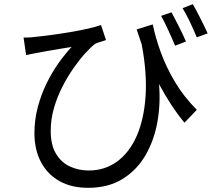

<svg xmlns="http://www.w3.org/2000/svg" viewBox="-20 -839 1040 920"><path d="M871 -640 819 -620Q805 -654 786.5 -694Q768 -734 752 -763L802 -780Q817 -752 837.5 -711.5Q858 -671 871 -640ZM635 -698 712 -722Q724 -662 749.5 -591Q775 -520 817.5 -448Q860 -376 923 -313L864 -251Q830 -292 800 -338Q770 -384 742 -436Q750 -342 734 -253.5Q718 -165 676.5 -94Q635 -23 566.5 19Q498 61 402 61Q322 61 264.5 28.5Q207 -4 176 -63Q145 -122 145 -201Q145 -265 161 -325.5Q177 -386 203.5 -440Q230 -494 261.5 -538Q293 -582 323 -614Q298 -610 267.5 -605Q237 -600 208.5 -595Q180 -590 160 -586Q147 -584 133.5 -581Q120 -578 105 -575L93 -659Q104 -659 118 -659.5Q132 -660 146 -662Q178 -665 223 -671Q268 -677 315.5 -685Q363 -693 402.5 -702Q442 -711 464 -719L488 -647Q478 -643 462 -638.5Q446 -634 436 -629Q417 -615 390 -585.5Q363 -556 334 -515Q305 -474 279.5 -424.5Q254 -375 238.5 -321Q223 -267 223 -212Q223 -144 248.5 -102Q274 -60 315.5 -41Q357 -22 405 -22Q482 -22 541 -65Q600 -108 635 -187.5Q670 -267 677.5 -378Q685 -489 659 -626Q647 -660 635 -698ZM855 -800 904 -819Q920 -791 940.5 -750.5Q961 -710 975 -679L923 -660Q909 -694 890.5 -733Q872 -772 855 -800Z"/></svg>

Font: Noto IKEA Simplified Chinese
Style: Regular
Weight: 400
Designer: Monotype Design Team
Foundry: Monotype Imaging Inc.
Version: Version 1.100